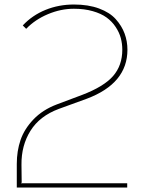

<svg xmlns="http://www.w3.org/2000/svg" viewBox="-20 -840 646 860"><path d="M550.8 -617.2Q550.8 -466.3 369.1 -397.9L243.2 -352.1Q157.7 -320.3 116.5 -254.2Q75.2 -188 76.2 -102.1L77.1 -22L73.2 -19H549.8V0H55.2V-106Q55.2 -163.6 72 -212.9Q88.9 -262.2 129.9 -305.2Q170.9 -348.1 233.9 -372.1L348.1 -415Q445.3 -452.1 486.6 -499.5Q527.8 -546.9 527.8 -617.2Q527.8 -644.5 521 -669.7Q514.2 -694.8 498 -719.2Q481.9 -743.7 457.5 -761.5Q433.1 -779.3 395.5 -790Q357.9 -800.8 311 -800.8Q252.4 -800.8 194.8 -776.6Q137.2 -752.4 97.2 -710.9L82 -726.1Q124.5 -771.5 183.8 -795.7Q243.2 -819.8 311 -819.8Q375.5 -819.8 423.6 -802Q471.7 -784.2 498.5 -754.2Q525.4 -724.1 538.1 -689.7Q550.8 -655.3 550.8 -617.2Z"/></svg>

Font: Sinkin Sans 100 Thin
Style: Regular
Weight: 100
Designer: Keith Bates
Foundry: K-Type
Version: Sinkin Sans (version 1.0)  by Keith Bates   •   © 2014   www